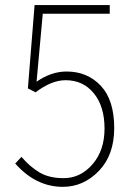

<svg xmlns="http://www.w3.org/2000/svg" viewBox="-20 -724 540 756"><path d="M227.5 11.7Q121.1 11.7 40 -80.1L64.5 -106.4Q97.7 -67.4 135.7 -44.9Q173.8 -22.5 230.5 -22.5Q296.9 -22.5 344.2 -77.1Q391.6 -131.8 391.6 -217.8Q391.6 -304.7 349.6 -356.4Q307.6 -408.2 238.3 -408.2Q182.6 -408.2 120.1 -360.4L89.8 -376L116.2 -704.1H412.1V-669.9H148.4L124 -402.3Q181.6 -442.4 242.2 -442.4Q324.2 -442.4 377 -386.2Q429.7 -330.1 429.7 -219.7Q429.7 -113.3 369.1 -50.8Q308.6 11.7 227.5 11.7Z"/></svg>

Font: GenEi Gothic M ExtraLight
Style: Regular
Weight: 200
Designer: o_tamon (Modified); [Source Han Sans]
Ryoko NISHIZUKA  (kana & ideographs); Paul D. Hunt (Latin, Greek & Cyrillic); Wenl
Version: Version 1.1a;Original Version 1.004